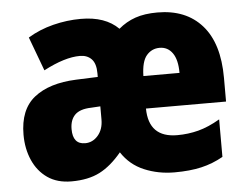

<svg xmlns="http://www.w3.org/2000/svg" viewBox="-45 -618 878 683"><g transform="rotate(-5 394.0 -276.5)"><path d="M540 -562Q642 -562 699 -497.5Q756 -433 756 -310V-225H470Q471 -121 573 -121Q612 -121 648.5 -130.5Q685 -140 726 -164V-30Q689 -9 648 0.5Q607 10 552 10Q494 10 444 -11Q394 -32 364 -78Q326 -32 285 -11Q244 10 184 10Q133 10 98.5 -14Q64 -38 46 -79Q28 -120 28 -170Q28 -260 81.5 -302.5Q135 -345 231 -349L309 -352V-365Q309 -400 293.5 -416Q278 -432 252 -432Q198 -432 122 -392L77 -513Q118 -538 167.5 -550.5Q217 -563 267 -563Q354 -563 401 -516Q428 -539 461 -550.5Q494 -562 540 -562ZM537 -436Q509 -436 490.5 -414.5Q472 -393 471 -341H600Q600 -388 583 -412Q566 -436 537 -436ZM276 -245Q236 -244 218 -226Q200 -208 200 -175Q200 -121 244 -121Q271 -121 290 -143Q309 -165 309 -200V-247Z"/></g></svg>

Font: Noto Sans Lao UI Cond Blk
Style: Regular
Weight: 900
Width: 3
Designer: Monotype Design Team
Foundry: Monotype Imaging Inc.
Version: Version 2.000; ttfautohint (v1.8.4.7-5d5b)